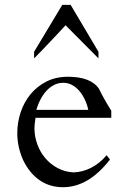

<svg xmlns="http://www.w3.org/2000/svg" viewBox="-20 -758 513 792"><path d="M344.2 -304.7Q339.4 -327.1 329.8 -347.4Q320.3 -367.7 307.1 -383.1Q293.9 -398.4 277.1 -407.5Q260.3 -416.5 241.2 -416.5Q221.7 -416.5 204.8 -408.4Q188 -400.4 173.8 -385.7Q159.7 -371.1 148.4 -350.3Q137.2 -329.6 129.9 -304.7ZM386.2 -517.1 250.5 -653.8Q235.8 -637.7 219.5 -620.4Q203.1 -603 186.3 -585.2Q169.4 -567.4 152.8 -550Q136.2 -532.7 120.6 -517.1V-544.4L236.8 -737.8H271.5L386.2 -544.4ZM439 -272H126.5Q122.1 -242.7 122.1 -229.5Q122.1 -195.3 133.8 -163.1Q145.5 -130.9 166.7 -105.7Q188 -80.6 217.8 -64.7Q247.6 -48.8 283.2 -46.9Q319.3 -47.9 354.5 -65.2Q389.6 -82.5 419.9 -117.7L433.6 -100.1Q345.7 14.2 239.7 14.2Q185.1 14.2 143.3 -14.6Q101.6 -43.5 75.2 -98.1Q64 -123 57.6 -151.1Q51.3 -179.2 51.3 -208.5Q51.3 -253.4 65.4 -295.4Q79.6 -337.4 106.4 -369.9Q133.3 -402.3 172.1 -421.9Q210.9 -441.4 260.3 -441.4Q306.6 -441.4 338.9 -429.2Q371.1 -417 388.7 -391.1Q396 -375.5 408.2 -353.3Q420.4 -331.1 439 -301.3Z"/></svg>

Font: HM XNiloofar
Style: Regular
Weight: 400
Designer: Hossein Movahhedian
Version: Version 2.8, 2015